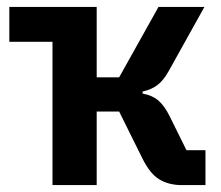

<svg xmlns="http://www.w3.org/2000/svg" viewBox="-20 -536 640 556"><path d="M132 -415H7V-516H260V-312H325L439 -516H572L469 -331Q453 -302 435 -289Q417 -276 393 -271V-265Q421 -260 438.5 -245Q456 -230 471 -200L520 -101H575V0H506Q469 0 441.5 -16.5Q414 -33 392 -78L325 -213H260V0H132Z"/></svg>

Font: IBM Plex Mono SemiBold
Style: Regular
Weight: 600
Monospace: yes
Designer: Mike Abbink, Paul van der Laan, Pieter van Rosmalen
Foundry: Bold Monday
Version: Version 2.3